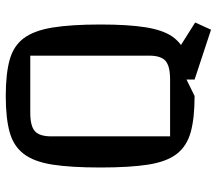

<svg xmlns="http://www.w3.org/2000/svg" viewBox="-63 -617 752 666"><g transform="rotate(-90 313.0 -284.0)"><path d="M313 15Q236 15 187.5 1.5Q139 -12 112 -47Q85 -82 75 -146Q65 -210 65 -312Q65 -414 75 -478Q85 -542 112 -577.5Q139 -613 187.5 -626.5Q236 -640 313 -640Q390 -640 438.5 -626.5Q487 -613 513.5 -577.5Q540 -542 550.5 -477.5Q561 -413 561 -312Q561 -216 551.5 -156Q542 -96 520 -63.5Q498 -31 459 -15L370 -13ZM173 -70H370Q417 -70 435 -86Q453 -102 453 -143V-555H255Q209 -555 191 -539Q173 -523 173 -482ZM543 72 370 15V-13L457 -53L568 17Z"/></g></svg>

Font: Changa
Style: Regular
Weight: 400
Designer: Eduardo Rodriguez Tunni
Foundry: Eduardo Rodriguez Tunni
Version: Version 3.003